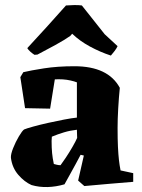

<svg xmlns="http://www.w3.org/2000/svg" viewBox="-20 -743 571 774"><path d="M240 0Q206 10 172 11Q138 12 107 3Q78 -10 53.5 -38.5Q29 -67 24 -107Q23 -121 33 -146Q43 -171 56 -193Q69 -215 77 -221Q86 -225 113 -232.5Q140 -240 173.5 -247.5Q207 -255 238.5 -261Q270 -267 290 -269V-411Q280 -415 264.5 -418.5Q249 -422 233 -423Q214 -424 201 -423L182 -305L81 -307L62 -432L74 -452Q103 -459 157.5 -467.5Q212 -476 280 -476Q416 -476 463 -389Q459 -349 456.5 -305.5Q454 -262 454 -227Q454 -181 455.5 -150.5Q457 -120 459.5 -98Q462 -76 466 -56L517 -45V-10Q471 -6 421 -2Q371 2 320 7L295 -15L318 -116L305 -119Q297 -104 285 -81.5Q273 -59 260.5 -37Q248 -15 240 0ZM197 -82Q201 -81 208.5 -79Q216 -77 224 -77Q231 -86 245 -107Q259 -128 272 -150.5Q285 -173 291 -187L290 -220Q263 -217 238 -209.5Q213 -202 189 -192Q189 -187 188.5 -183Q188 -179 188 -175Q188 -147 190 -126Q192 -105 197 -82ZM131 -523 119 -522Q111 -527 102.5 -534.5Q94 -542 90 -549Q127 -589 168 -634Q209 -679 246 -721Q260 -722 278 -722.5Q296 -723 310 -721L402 -605L454 -557Q450 -548 442 -537.5Q434 -527 427 -519Q384 -533 342.5 -555.5Q301 -578 271 -607L263 -598Q242 -583 203 -561.5Q164 -540 131 -523Z"/></svg>

Font: Labrada ExtraBold
Style: Regular
Weight: 800
Designer: Mercedes Jáuregui
Foundry: Omnibus-Type Team
Version: Version 1.000; ttfautohint (v1.8.4.7-5d5b)